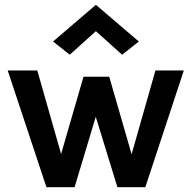

<svg xmlns="http://www.w3.org/2000/svg" viewBox="-20 -778 798 798"><path d="M12 -485H135L234 -138L327 -459H434L527 -137L626 -485H744L584 0H468L378 -292.5L290 0H173ZM270 -550.5 200.5 -605.5 378.5 -758 557 -605.5 487.5 -550.5 378.5 -648.5Z"/></svg>

Font: Karla
Style: Bold
Weight: 700
Designer: Jonathan Pinhorn
Version: Version 2.004; ttfautohint (v1.8.4.7-5d5b);gftools[0.9.33]